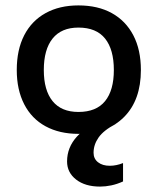

<svg xmlns="http://www.w3.org/2000/svg" viewBox="-20 -478 582 710"><path d="M270 -458Q342 -458 393.5 -429.5Q445 -401 473 -347.5Q501 -294 501 -219Q501 -108 439 -45.5Q377 17 270 17Q200 17 148.5 -11Q97 -39 69.5 -92.5Q42 -146 42 -219Q42 -294 69.5 -347.5Q97 -401 148.5 -429.5Q200 -458 270 -458ZM270 -376Q207 -376 174.5 -335.5Q142 -295 142 -219Q142 -144 174.5 -104Q207 -64 270 -64Q336 -64 368.5 -104Q401 -144 401 -219Q401 -295 368.5 -335.5Q336 -376 270 -376ZM380 -45 407 -19Q363 4 344.5 30.5Q326 57 326 87Q326 109 342.5 122Q359 135 386 135Q410 135 435 125V193Q413 203 391.5 207.5Q370 212 350 212Q295 212 261.5 186Q228 160 228 119Q228 67 264.5 27Q301 -13 380 -45Z"/></svg>

Font: Podkova SemiBold
Style: Regular
Weight: 600
Designer: Ilya Yudin
Foundry: Cyreal (www.cyreal.org)
Version: Version 2.103